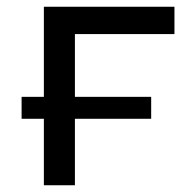

<svg xmlns="http://www.w3.org/2000/svg" viewBox="-20 -549 553 569"><path d="M202 -197H428V-262H202V-448H497V-529H110V-262H44V-197H110V0H202Z"/></svg>

Font: Montserrat-Alt1 Med
Style: Regular
Weight: 500
Designer: Differentunic
Foundry: Differentunic
Version: Version 7.222